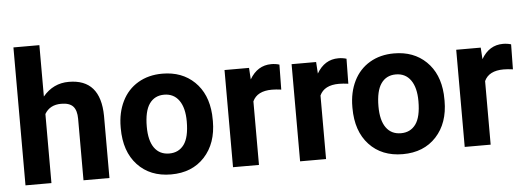

<svg xmlns="http://www.w3.org/2000/svg" viewBox="-50 -890 2849 1040"><g transform="rotate(-5 1375.0 -370.0)"><path d="M191.9 -470.7Q248 -538.1 333 -538.1Q504.9 -538.1 507.3 -338.4V0H366.2V-334.5Q366.2 -379.9 346.7 -401.6Q327.1 -423.3 281.7 -423.3Q219.7 -423.3 191.9 -375.5V0H50.8V-750H191.9Z M591.8 -269Q591.8 -347.7 622.1 -409.2Q652.3 -470.7 709.2 -504.4Q766.1 -538.1 841.3 -538.1Q948.2 -538.1 1015.9 -472.7Q1083.5 -407.2 1091.3 -294.9L1092.3 -258.8Q1092.3 -137.2 1024.4 -63.7Q956.5 9.8 842.3 9.8Q728 9.8 659.9 -63.5Q591.8 -136.7 591.8 -262.7ZM732.9 -258.8Q732.9 -183.6 761.2 -143.8Q789.6 -104 842.3 -104Q893.6 -104 922.4 -143.3Q951.2 -182.6 951.2 -269Q951.2 -342.8 922.4 -383.3Q893.6 -423.8 841.3 -423.8Q789.6 -423.8 761.2 -383.5Q732.9 -343.3 732.9 -258.8Z M1476.1 -396Q1447.3 -399.9 1425.3 -399.9Q1345.2 -399.9 1320.3 -345.7V0H1179.2V-528.3H1312.5L1316.4 -465.3Q1358.9 -538.1 1434.1 -538.1Q1457.5 -538.1 1478 -531.7Z M1840.8 -396Q1812 -399.9 1790 -399.9Q1710 -399.9 1685.1 -345.7V0H1543.9V-528.3H1677.2L1681.2 -465.3Q1723.6 -538.1 1798.8 -538.1Q1822.3 -538.1 1842.8 -531.7Z M1851.6 -269Q1851.6 -347.7 1881.8 -409.2Q1912.1 -470.7 1969 -504.4Q2025.9 -538.1 2101.1 -538.1Q2208 -538.1 2275.6 -472.7Q2343.3 -407.2 2351.1 -294.9L2352.1 -258.8Q2352.1 -137.2 2284.2 -63.7Q2216.3 9.8 2102.1 9.8Q1987.8 9.8 1919.7 -63.5Q1851.6 -136.7 1851.6 -262.7ZM1992.7 -258.8Q1992.7 -183.6 2021 -143.8Q2049.3 -104 2102.1 -104Q2153.3 -104 2182.1 -143.3Q2210.9 -182.6 2210.9 -269Q2210.9 -342.8 2182.1 -383.3Q2153.3 -423.8 2101.1 -423.8Q2049.3 -423.8 2021 -383.5Q1992.7 -343.3 1992.7 -258.8Z M2735.8 -396Q2707 -399.9 2685.1 -399.9Q2605 -399.9 2580.1 -345.7V0H2439V-528.3H2572.3L2576.2 -465.3Q2618.7 -538.1 2693.8 -538.1Q2717.3 -538.1 2737.8 -531.7Z"/></g></svg>

Font: Vazir UI
Style: Bold-UI
Weight: 700
Designer: Saber Rastikerdar
Foundry: Saber Rastikerdar
Version: Version 30.1.0